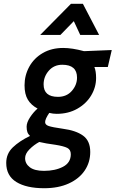

<svg xmlns="http://www.w3.org/2000/svg" viewBox="-20 -765 612 1017"><path d="M13 98Q13 49 48 15.5Q83 -18 139 -45Q129 -54 125 -65.5Q121 -77 121 -94Q121 -116 139 -143.5Q157 -171 179 -190Q145 -208 127.5 -237Q110 -266 110 -313Q110 -366 135 -411.5Q160 -457 206.5 -484Q253 -511 315 -511Q362 -511 425 -494L572 -500L551 -410H480Q489 -388 489 -352Q489 -303 463 -259.5Q437 -216 389.5 -189Q342 -162 280 -162Q261 -162 241 -167Q219 -135 219 -118Q219 -104 238 -97.5Q257 -91 313 -83Q382 -74 420 -46.5Q458 -19 458 40Q458 95 428.5 138.5Q399 182 344 207Q289 232 214 232Q120 232 66.5 199Q13 166 13 98ZM388 -354Q388 -422 310 -422Q266 -422 238.5 -390.5Q211 -359 211 -318Q211 -252 287 -252Q333 -252 360.5 -283.5Q388 -315 388 -354ZM355 52Q355 28 336.5 18.5Q318 9 274 2Q221 -5 188 -13Q160 2 136.5 25.5Q113 49 113 73Q113 102 138 121Q163 140 213 140Q272 140 313.5 118.5Q355 97 355 52ZM356 -745H419L505 -580H405L371 -653L300 -580H193Z"/></svg>

Font: Cairo SemiBold
Style: Italic
Weight: 600
Italic angle: -13°
Designer: Mohamed Gaber, Accademia di Belle Arti di Urbino and others
Foundry: Kief Type Foundry, Accademia di Belle Arti di Urbino and others
Version: Version 3.011